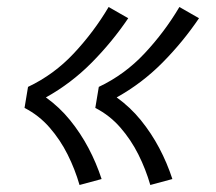

<svg xmlns="http://www.w3.org/2000/svg" viewBox="-20 -618 616 548"><path d="M409 -90 472 -107Q457 -153 434.5 -195.5Q412 -238 382 -275Q352 -312 313 -340Q385 -380 443.5 -439Q502 -498 548 -566L492 -598Q450 -527 393 -466Q336 -405 262 -370L252 -310Q293 -289 323.5 -254Q354 -219 375 -177Q396 -135 409 -90ZM207 -90 270 -107Q255 -153 232.5 -195.5Q210 -238 180 -275Q150 -312 111 -340Q183 -380 241.5 -439Q300 -498 346 -566L290 -598Q248 -527 191 -466Q134 -405 60 -370L50 -310Q91 -289 121.5 -254Q152 -219 173 -177Q194 -135 207 -90Z"/></svg>

Font: Iosevka Sparkle Light Oblique
Style: Regular
Weight: 300
Italic angle: -9°
Designer: Belleve Invis
Foundry: Belleve Invis
Version: Version 4.5.0; ttfautohint (v1.8.3)